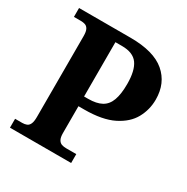

<svg xmlns="http://www.w3.org/2000/svg" viewBox="-163 -853 964 992"><g transform="rotate(30 319.0 -357.0)"><path d="M28 0V-53H70Q85 -53 96.5 -57.5Q108 -62 114.5 -76Q121 -90 121 -118V-600Q121 -627 114 -640Q107 -653 95.5 -657Q84 -661 70 -661H28V-714H335Q474 -714 541 -657Q608 -600 608 -502Q608 -442 579.5 -390Q551 -338 486 -305.5Q421 -273 313 -273H279V-113Q279 -87 286.5 -74Q294 -61 306 -57Q318 -53 332 -53H393V0ZM303 -331Q353 -331 383 -347.5Q413 -364 426.5 -401Q440 -438 440 -498Q440 -578 412.5 -616.5Q385 -655 318 -655H279V-331Z"/></g></svg>

Font: Noto Serif Kannada
Style: Bold
Weight: 700
Version: Version 2.003